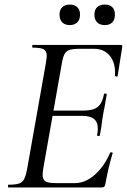

<svg xmlns="http://www.w3.org/2000/svg" viewBox="-20 -822 559 842"><path d="M17 -12Q48 -12 63 -17Q78 -22 85.5 -36Q93 -50 99 -81L181 -544Q185 -570 185 -576Q185 -598 172 -605.5Q159 -613 124 -613Q121 -613 121 -619Q121 -625 124 -625H510Q518 -625 516 -616L496 -489Q496 -486 491 -486Q489 -486 486.5 -487.5Q484 -489 484 -490Q488 -543 463 -575.5Q438 -608 392 -608H330Q299 -608 284.5 -603Q270 -598 263 -585Q256 -572 251 -543L170 -85Q167 -67 167 -55Q167 -34 179.5 -26.5Q192 -19 226 -19H309Q354 -19 395.5 -55.5Q437 -92 463 -152Q464 -155 469.5 -154Q475 -153 474 -150Q456 -92 442 -15Q440 -6 437 -3Q434 0 426 0H17Q15 0 15 -6Q15 -12 17 -12ZM406 -230Q409 -245 409 -257Q409 -287 392 -300.5Q375 -314 340 -314H178L182 -337H347Q389 -337 409 -353.5Q429 -370 436 -409Q436 -412 442 -412Q444 -412 446.5 -410.5Q449 -409 448 -407Q445 -389 442.5 -376.5Q440 -364 439 -355L433 -325L428 -294Q425 -263 418 -229Q417 -225 411 -225.5Q405 -226 406 -230ZM394 -758Q394 -779 406 -790.5Q418 -802 440 -802Q461 -802 472.5 -790.5Q484 -779 484 -758Q484 -736 472.5 -724Q461 -712 440 -712Q418 -712 406 -724Q394 -736 394 -758ZM241 -758Q241 -779 253 -790.5Q265 -802 286 -802Q307 -802 319 -790.5Q331 -779 331 -758Q331 -736 319 -724Q307 -712 286 -712Q265 -712 253 -724Q241 -736 241 -758Z"/></svg>

Font: Cormorant Infant Medium
Style: Italic
Weight: 500
Italic angle: -10°
Designer: Christian Thalmann (Catharsis Fonts)
Foundry: Catharsis Fonts
Version: Version 4.000